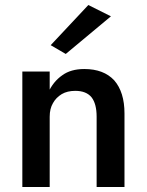

<svg xmlns="http://www.w3.org/2000/svg" viewBox="-20 -745 585 765"><path d="M178 0V-460H69V0ZM365 -280V0H476V-293Q476 -378 435 -425Q393 -470 316 -470Q262 -470 228 -445Q192 -420 172 -376Q152 -325 152 -278L178 -280Q178 -312 191 -334Q203 -356 226 -370Q248 -383 280 -383Q324 -383 345 -357Q365 -331 365 -280ZM242 -530 422 -680 332 -725 182 -565Z"/></svg>

Font: NM-font
Style: Medium
Weight: 500
Designer: ""
Foundry: ""
Version: ""